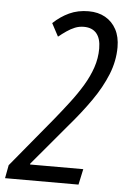

<svg xmlns="http://www.w3.org/2000/svg" viewBox="-85 -763 525 801"><g transform="rotate(5 177.0 -362.0)"><path d="M-33.2 0 -22.9 -55.2 149.4 -263.7Q181.2 -302.7 210.2 -340.8Q239.3 -378.9 262 -416.7Q284.7 -454.6 297.9 -493.4Q311 -532.2 311 -572.8Q311 -614.7 292.7 -636.2Q274.4 -657.7 239.7 -657.7Q219.7 -657.7 202.4 -650.6Q185.1 -643.6 168.7 -632.3Q152.3 -621.1 135.3 -607.4L106.4 -661.6Q136.7 -690.4 172.9 -707.3Q209 -724.1 253.9 -724.1Q293.9 -724.1 323.7 -707.3Q353.5 -690.4 370.1 -659.4Q386.7 -628.4 386.7 -585Q386.7 -526.9 363.8 -470.2Q340.8 -413.6 301.5 -357.4Q262.2 -301.3 212.9 -244.1L65.9 -69.3V-65.9H288.6L274.4 0Z"/></g></svg>

Font: Open Sans Condensed
Style: Italic
Weight: 400
Width: 3
Italic angle: -12°
Designer: Monotype Design Team
Foundry: Monotype Imaging Inc.
Version: Version 3.000